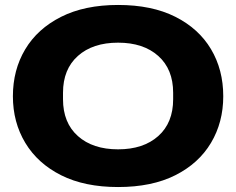

<svg xmlns="http://www.w3.org/2000/svg" viewBox="-20 -742 952 774"><path d="M456 12Q321 12 226.5 -35.5Q132 -83 82 -166Q32 -249 32 -354Q32 -460 81.5 -543Q131 -626 226 -674Q321 -722 456 -722Q592 -722 686.5 -674.5Q781 -627 830.5 -544Q880 -461 880 -354Q880 -249 830.5 -166Q781 -83 686.5 -35.5Q592 12 456 12ZM456 -140Q558 -140 618 -193.5Q678 -247 678 -342V-368Q678 -463 618 -516.5Q558 -570 456 -570Q354 -570 294 -516.5Q234 -463 234 -368V-342Q234 -247 294 -193.5Q354 -140 456 -140Z"/></svg>

Font: Special Gothic Extended Bold
Style: Regular
Weight: 700
Width: 7
Designer: Alistair McCready
Foundry: Monolith
Version: Version 1.000; ttfautohint (v1.8.4.7-5d5b)